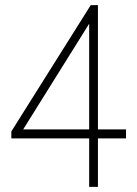

<svg xmlns="http://www.w3.org/2000/svg" viewBox="-20 -725 533 745"><path d="M326 0V-188H24V-215L332 -705H360V-223H469V-188H360V0ZM70 -223H326V-633Z"/></svg>

Font: Zen Kaku Gothic Antique Light
Style: Regular
Weight: 300
Designer: Yoshimichi Ohira
Foundry: Positype
Version: Version 1.001